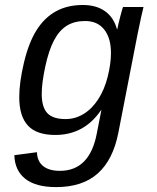

<svg xmlns="http://www.w3.org/2000/svg" viewBox="-20 -557 640 784"><path d="M209 207Q126.5 207 83.5 173.3Q40.5 139.6 38.6 76.7L130.9 64.5Q131.8 101.1 155.8 120.8Q179.7 140.6 224.6 140.6Q346.7 140.6 375.5 -13.2L394 -107.9H393.1Q324.2 -5.9 205.6 -5.9Q129.4 -5.9 94 -44.2Q58.6 -82.5 58.6 -160.2Q58.6 -220.7 78.1 -302.5Q97.7 -384.3 129.9 -434.8Q162.1 -485.4 208.7 -511Q255.4 -536.6 318.4 -536.6Q373.5 -536.6 409.2 -511Q444.8 -485.4 457.5 -438H459Q462.4 -456.1 471.2 -490Q480 -523.9 482.4 -528.3H565.9L556.6 -488.3L542 -418.9L463.4 -15.6Q441.9 95.2 379.4 151.1Q316.9 207 209 207ZM433.1 -340.3Q433.1 -401.9 405.5 -436.5Q377.9 -471.2 327.6 -471.2Q283.7 -471.2 252.9 -452.1Q222.2 -433.1 200.7 -392.6Q179.2 -352.1 164.8 -284.9Q150.4 -217.8 150.4 -173.3Q150.4 -119.6 173.1 -95.2Q195.8 -70.8 248 -70.8Q287.1 -70.8 321.5 -91.8Q356 -112.8 381.3 -152.1Q406.7 -191.4 419.9 -244.4Q433.1 -297.4 433.1 -340.3Z"/></svg>

Font: Cousine
Style: Italic
Weight: 400
Italic angle: -12°
Monospace: yes
Designer: Steve Matteson
Foundry: Monotype Imaging Inc.
Version: Version 1.21